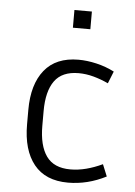

<svg xmlns="http://www.w3.org/2000/svg" viewBox="-52 -739 554 789"><g transform="rotate(5 225.5 -344.5)"><path d="M133 -274V-214Q133 -132 164 -88.5Q195 -45 263 -45Q295 -45 328 -53.5Q361 -62 395 -78L415 -29Q339 10 258 10Q165 10 117.5 -49Q70 -108 70 -214V-274Q70 -379 117.5 -438Q165 -497 258 -497Q293 -497 332 -488Q371 -479 406 -461L386 -411Q356 -425 325 -433.5Q294 -442 263 -442Q195 -442 164 -399Q133 -356 133 -274ZM295 -626H223V-699H295Z"/></g></svg>

Font: Inria Sans Light
Style: Regular
Weight: 300
Designer: Black Foundry Team
Foundry: Black Foundry
Version: Version 1.2; ttfautohint (v1.8.3)